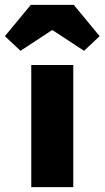

<svg xmlns="http://www.w3.org/2000/svg" viewBox="-70 -766 428 786"><path d="M58 0H230V-500H58ZM14 -558 142 -642H146L274 -558L338 -618L232 -746H56L-50 -618Z"/></svg>

Font: Source Sans Pro Black
Style: Regular
Weight: 900
Designer: Paul D. Hunt
Foundry: Adobe Systems Incorporated
Version: Version 3.006;hotconv 1.0.111;makeotfexe 2.5.65597